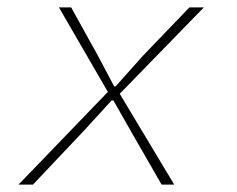

<svg xmlns="http://www.w3.org/2000/svg" viewBox="-20 -498 640 518"><path d="M30 0 271 -250 139 -478H172L244 -348L288 -265H292L366 -348L491 -478H530L303 -245L450 0H416L336 -139L286 -227H281L208 -147L69 0Z"/></svg>

Font: Source Code Pro ExtraLight
Style: Italic
Weight: 200
Italic angle: -11°
Monospace: yes
Designer: Paul D. Hunt, Teo Tuominen
Foundry: Adobe Systems Incorporated
Version: Version 1.050;PS 1.000;hotconv 16.6.51;makeotf.lib2.5.65220